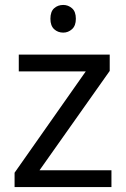

<svg xmlns="http://www.w3.org/2000/svg" viewBox="-20 -757 510 777"><path d="M431 0H39V-58L327 -468H56V-536H424V-470L140 -68H431ZM236 -737Q256 -737 271.5 -723.5Q287 -710 287 -681Q287 -653 271.5 -639Q256 -625 236 -625Q214 -625 199 -639Q184 -653 184 -681Q184 -710 199 -723.5Q214 -737 236 -737Z"/></svg>

Font: Noto Sans Osmanya
Style: Regular
Weight: 400
Designer: Monotype Design Team
Foundry: Monotype Imaging Inc.
Version: Version 2.001; ttfautohint (v1.8.4.7-5d5b)